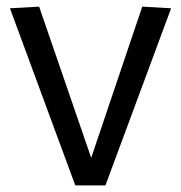

<svg xmlns="http://www.w3.org/2000/svg" viewBox="-20 -559 546 579"><path d="M207 0 10 -534 98 -539 255 -83 409 -539 496 -534 298 0Z"/></svg>

Font: Georama
Style: Regular
Weight: 400
Designer: Jean-Baptiste Levee
Foundry: Production Type
Version: Version 1.000